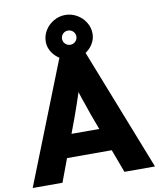

<svg xmlns="http://www.w3.org/2000/svg" viewBox="-100 -1003 895 1079"><g transform="rotate(-10 347.0 -463.0)"><path d="M275 -700H421L696 0H521.6L390.4 -352.4Q382 -379 372.6 -404.6Q355.6 -452 348.5 -475.5Q341.4 -499 331 -542.4L360.6 -542.8Q352.2 -508.6 344.5 -483.8Q336.8 -459 323.2 -420.4Q307.8 -375 298.8 -350.8L168 0H-2ZM183.8 -261.8H506L558.6 -132H130ZM213 -796.1Q213 -831 231.3 -860.7Q249.6 -890.4 280.5 -908.2Q311.4 -926 346.8 -926Q381.6 -926 412.3 -908.4Q443 -890.8 461.5 -860.9Q480 -831 480 -796Q480 -763.8 461.5 -735.3Q443 -706.8 412.3 -689.9Q381.6 -673 346.8 -673Q312 -673 281.3 -689.9Q250.6 -706.8 231.8 -735.2Q213 -763.7 213 -796.1ZM387.6 -795.9Q387.6 -813.8 375.5 -825.4Q363.4 -837 346.6 -837Q329.8 -837 317.9 -825.5Q306 -813.9 306 -796Q306 -779.4 318.1 -767.7Q330.2 -756 346.7 -756Q363.4 -756 375.5 -767.7Q387.6 -779.4 387.6 -795.9Z"/></g></svg>

Font: Easer Grotesk Variable
Style: Regular
Weight: 400
Designer: Boardeaser, Bonnie Shaver-Troup, Thomas Jockin
Foundry: Lexend
Version: Version 1.001;Glyphs 3.1.2 (3151)